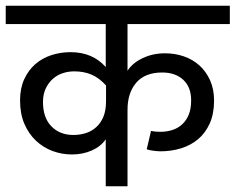

<svg xmlns="http://www.w3.org/2000/svg" viewBox="-30 -650 822 670"><path d="M340 -352Q315 -379 288.5 -390Q262 -401 229 -401Q208 -401 188.5 -394.5Q169 -388 154 -374.5Q139 -361 129.5 -341Q120 -321 120 -294Q120 -239 149.5 -209Q179 -179 226 -179Q249 -179 269.5 -185.5Q290 -192 306 -206.5Q322 -221 331 -243Q340 -265 340 -297ZM415 0H339V-164Q322 -139 290.5 -125Q259 -111 221 -111Q186 -111 153.5 -123Q121 -135 95.5 -159Q70 -183 55 -218Q40 -253 40 -300Q40 -342 54.5 -373.5Q69 -405 93 -426Q117 -447 149 -457.5Q181 -468 216 -468Q293 -468 339 -416V-566H-10V-630H772V-566H415V-403Q432 -430 467.5 -447Q503 -464 546 -464Q580 -464 611 -453.5Q642 -443 665.5 -422Q689 -401 703 -370Q717 -339 717 -299Q717 -253 702 -219.5Q687 -186 661.5 -164.5Q636 -143 602 -132.5Q568 -122 531 -122Q520 -122 505 -124Q490 -126 482 -129L497 -193Q512 -190 529 -190Q551 -190 570.5 -196Q590 -202 605 -215.5Q620 -229 628.5 -249.5Q637 -270 637 -300Q637 -346 609.5 -371.5Q582 -397 536 -397Q476 -397 445.5 -361.5Q415 -326 415 -267Z"/></svg>

Font: Ek Mukta
Style: Regular
Weight: 400
Designer: Girish Dalvi and Yashodeep Gholap
Foundry: Ek Type
Version: Version 2.538;PS 1.001;hotconv 16.6.51;makeotf.lib2.5.65220;